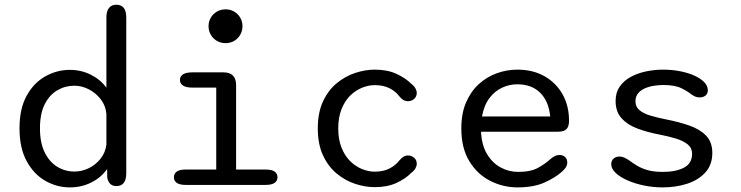

<svg xmlns="http://www.w3.org/2000/svg" viewBox="-20 -782 3135 812"><path d="M472 5Q441 5 433.5 -30.5L433 -67Q408 -31.5 366.5 -10.5Q325 10.5 275.5 10.5Q220.5 10.5 171.8 -17.2Q123 -45 92.8 -100.5Q62.5 -156 62.5 -239Q62.5 -322.5 92.8 -377.2Q123 -432 171.8 -459.2Q220.5 -486.5 275.5 -486.5Q323.5 -486.5 364.2 -466Q405 -445.5 430 -411V-708Q430 -734.5 440.8 -748.2Q451.5 -762 472 -762Q514 -762 514 -708V-49.5Q514 5 472 5ZM430 -170.5V-300Q427 -334.5 406.8 -361.2Q386.5 -388 356.5 -403.8Q326.5 -419.5 294.5 -419.5Q255.5 -419.5 222.5 -400.2Q189.5 -381 169.2 -341.2Q149 -301.5 149 -239Q149 -178 169.2 -137.2Q189.5 -96.5 222.5 -76.5Q255.5 -56.5 294.5 -56.5Q326.5 -56.5 356 -71Q385.5 -85.5 405.8 -111.5Q426 -137.5 430 -170.5Z M765 -65H894.5V-411.5H793.5Q767.5 -411.5 754.2 -420Q741 -428.5 741 -444Q741 -459.5 754.2 -467.8Q767.5 -476 793.5 -476H924.5Q978.5 -476 978.5 -422V-65H1103.5Q1129 -65 1141.2 -56.5Q1153.5 -48 1153.5 -32Q1153.5 -17 1141.2 -8.5Q1129 0 1103.5 0H765Q740 0 727.8 -8.5Q715.5 -17 715.5 -32Q715.5 -48 727.8 -56.5Q740 -65 765 -65ZM862 -671.5Q862 -691 871.5 -707.2Q881 -723.5 897.5 -733Q914 -742.5 934 -742.5Q954 -742.5 970.2 -733Q986.5 -723.5 996 -707.2Q1005.5 -691 1005.5 -671.5Q1005.5 -651.5 996 -635Q986.5 -618.5 970.2 -609Q954 -599.5 934 -599.5Q914 -599.5 897.5 -609Q881 -618.5 871.5 -635Q862 -651.5 862 -671.5Z M1565 9.5Q1525 9.5 1482.8 -4.2Q1440.5 -18 1404.5 -47.5Q1368.5 -77 1346.2 -124.5Q1324 -172 1324 -239Q1324 -306 1346.2 -353.5Q1368.5 -401 1404.5 -430.5Q1440.5 -460 1482.8 -473.8Q1525 -487.5 1565 -487.5Q1617.5 -487.5 1656 -470Q1694.5 -452.5 1720 -427Q1731.5 -418.5 1737 -408.2Q1742.5 -398 1742.5 -389Q1742.5 -373 1731.2 -363.5Q1720 -354 1706 -354Q1694.5 -354 1685.8 -359.2Q1677 -364.5 1669 -374.5Q1652.5 -396.5 1626.5 -409.2Q1600.5 -422 1565 -422Q1538.5 -422 1511.2 -411Q1484 -400 1461.2 -377.8Q1438.5 -355.5 1424.5 -320.8Q1410.5 -286 1410.5 -239Q1410.5 -192 1424.5 -157.2Q1438.5 -122.5 1461.2 -100.2Q1484 -78 1511.2 -67Q1538.5 -56 1565 -56Q1600.5 -56 1626.5 -69Q1652.5 -82 1669 -103.5Q1677 -113 1685.8 -118.8Q1694.5 -124.5 1706 -124.5Q1720 -124.5 1731.2 -115Q1742.5 -105.5 1742.5 -89.5Q1742.5 -80 1737 -70Q1731.5 -60 1720 -51.5Q1694.5 -25.5 1656 -8Q1617.5 9.5 1565 9.5Z M2168.5 10.5Q2108 10.5 2053.5 -17Q1999 -44.5 1965 -100Q1931 -155.5 1931 -239Q1931 -302.5 1951.2 -349.2Q1971.5 -396 2005.5 -426.8Q2039.5 -457.5 2081.8 -472.5Q2124 -487.5 2168 -487.5Q2233.5 -487.5 2282.5 -459.8Q2331.5 -432 2359 -383.5Q2386.5 -335 2386.5 -271.5Q2386.5 -247 2375.8 -236Q2365 -225 2340.5 -225H2014.5Q2017 -168.5 2039.5 -130.8Q2062 -93 2097 -74Q2132 -55 2171.5 -55Q2224.5 -55 2255.8 -72.5Q2287 -90 2307 -108.5Q2316 -116.5 2325.8 -121.5Q2335.5 -126.5 2346.5 -126.5Q2361 -126.5 2370 -117.8Q2379 -109 2379 -94.5Q2379 -83.5 2372.8 -74Q2366.5 -64.5 2356 -55.5Q2329 -31 2283 -10.2Q2237 10.5 2168.5 10.5ZM2018.5 -289.5H2307Q2300.5 -354 2264.5 -389.8Q2228.5 -425.5 2167 -425.5Q2134.5 -425.5 2103.5 -411.2Q2072.5 -397 2049.8 -367Q2027 -337 2018.5 -289.5Z M2782 10.5Q2741 10.5 2702 2.2Q2663 -6 2632 -20Q2601 -34 2583 -51.5Q2565 -69 2565 -87Q2565 -102.5 2574.8 -111.2Q2584.5 -120 2600.5 -120Q2610 -120 2619.2 -116Q2628.5 -112 2640.5 -104Q2656.5 -92 2675.2 -80.8Q2694 -69.5 2720 -62.2Q2746 -55 2782.5 -55Q2838.5 -55 2872.8 -73Q2907 -91 2907 -132Q2907 -156 2888.8 -171Q2870.5 -186 2839.2 -195.8Q2808 -205.5 2768.5 -213Q2718.5 -222.5 2676.2 -238.2Q2634 -254 2608.8 -281.8Q2583.5 -309.5 2583.5 -355.5Q2583.5 -391 2601 -416Q2618.5 -441 2647.5 -456.8Q2676.5 -472.5 2712.2 -480Q2748 -487.5 2784.5 -487.5Q2821 -487.5 2855 -481Q2889 -474.5 2915.5 -462.8Q2942 -451 2957.8 -435Q2973.5 -419 2973.5 -400.5Q2973.5 -386 2963.8 -378Q2954 -370 2939.5 -370Q2929 -370 2921 -373.2Q2913 -376.5 2903 -383.5Q2889 -395.5 2861.5 -409Q2834 -422.5 2785.5 -422.5Q2767.5 -422.5 2747 -419.5Q2726.5 -416.5 2708.2 -408.8Q2690 -401 2678.8 -387.5Q2667.5 -374 2667.5 -353.5Q2667.5 -330 2684.8 -315.8Q2702 -301.5 2731.8 -292.8Q2761.5 -284 2799.5 -276.5Q2850.5 -266.5 2894.8 -251.2Q2939 -236 2965.8 -208.8Q2992.5 -181.5 2992.5 -135Q2992.5 -85.5 2963.5 -53.2Q2934.5 -21 2886.8 -5.2Q2839 10.5 2782 10.5Z"/></svg>

Font: Sono ExtraLight Monospace
Style: Regular
Weight: 400
Version: Version 2.112